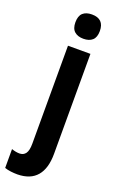

<svg xmlns="http://www.w3.org/2000/svg" viewBox="-224 -807 672 1093"><g transform="rotate(20 112.0 -260.5)"><path d="M56 -687Q56 -726 75.5 -743.5Q95 -761 130 -761Q204 -761 204 -687Q204 -649 184.5 -631.5Q165 -614 130 -614Q96 -614 76 -631.5Q56 -649 56 -687ZM42 240Q22 240 1.5 237.5Q-19 235 -36 229V115Q-10 124 12 124Q36 124 49 106Q62 88 62 47V-547H198V59Q198 147 159 193Q120 239 42 240Z"/></g></svg>

Font: Noto Sans Myanmar UI Condensed
Style: Bold
Weight: 700
Width: 3
Designer: Monotype Design Team
Foundry: Monotype Imaging Inc.
Version: Version 2.103; ttfautohint (v1.8.4.7-5d5b)